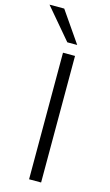

<svg xmlns="http://www.w3.org/2000/svg" viewBox="-173 -985 590 1033"><g transform="rotate(15 121.5 -468.0)"><path d="M104 0V-705H171V0ZM112 -765 -33 -936H49L167 -765Z"/></g></svg>

Font: Nunito Sans 9pt Light
Style: Regular
Weight: 300
Version: Version 3.101;gftools[0.9.27]